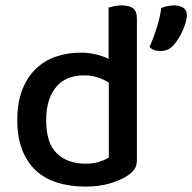

<svg xmlns="http://www.w3.org/2000/svg" viewBox="-20 -677 712 711"><path d="M279 -482Q309 -482 335.5 -475.5Q362 -469 382 -459V-649Q389 -651 402 -654Q415 -657 430 -657Q459 -657 473 -646Q487 -635 487 -609V-85Q487 -64 478 -50.5Q469 -37 450 -25Q427 -10 387.5 2Q348 14 297 14Q240 14 193 -0.5Q146 -15 113 -45.5Q80 -76 62 -122.5Q44 -169 44 -232Q44 -297 62.5 -344.5Q81 -392 113 -422.5Q145 -453 187.5 -467.5Q230 -482 279 -482ZM383 -371Q366 -382 343 -390Q320 -398 292 -398Q262 -398 236.5 -389Q211 -380 192 -359.5Q173 -339 162 -307.5Q151 -276 151 -231Q151 -147 190.5 -109Q230 -71 296 -71Q326 -71 346.5 -77.5Q367 -84 383 -93ZM623 -510Q604 -488 574 -488Q547 -488 534 -503Q550 -540 561.5 -577.5Q573 -615 577 -647Q600 -657 625 -657Q645 -657 658.5 -648.5Q672 -640 672 -621Q672 -609 667.5 -593.5Q663 -578 656 -562.5Q649 -547 640 -533Q631 -519 623 -510Z"/></svg>

Font: Baloo Bhaina 2 Medium
Style: Regular
Weight: 500
Designer: Yesha Goshar, Manish Minz, Shuchita Grover and Ek Type
Foundry: Ek Type
Version: Version 1.640;hotconv 1.0.111;makeotfexe 2.5.65597; ttfautoh